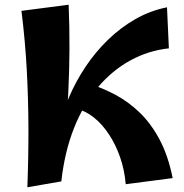

<svg xmlns="http://www.w3.org/2000/svg" viewBox="-20 -781 780 814"><path d="M96 13Q101 -121 100.5 -242.5Q100 -364 93.5 -484.5Q87 -605 71 -735L271 -761Q275 -665 274.5 -572.5Q274 -480 269.5 -388.5Q265 -297 257.5 -203.5Q250 -110 240 -12ZM240 -12 232 -241Q245 -305 273.5 -371Q302 -437 343 -498.5Q384 -560 437.5 -612Q491 -664 554 -700Q617 -736 688 -750L696 -576Q610 -567 533 -525Q456 -483 395 -411Q334 -339 294 -238.5Q254 -138 240 -12ZM513 0Q508 -60 489.5 -113.5Q471 -167 442.5 -210.5Q414 -254 378.5 -282.5Q343 -311 304 -320L364 -424Q417 -407 470.5 -378.5Q524 -350 572 -304Q620 -258 656.5 -189.5Q693 -121 712 -26Z"/></svg>

Font: Marhey Light Medium
Style: Regular
Weight: 500
Version: Version 1.000